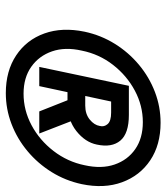

<svg xmlns="http://www.w3.org/2000/svg" viewBox="24 -878 572 660"><g transform="rotate(90 310.0 -548.0)"><path d="M300 -282Q224 -282 170.5 -317.5Q117 -353 95 -414.5Q73 -476 89 -553Q101 -609 130.5 -656.5Q160 -704 202.5 -739.5Q245 -775 296 -794.5Q347 -814 402 -814Q478 -814 531 -778.5Q584 -743 606.5 -681.5Q629 -620 613 -543Q601 -487 571.5 -439.5Q542 -392 499.5 -356.5Q457 -321 406 -301.5Q355 -282 300 -282ZM363 -397 310 -531H387L439 -397ZM302 -343Q359 -343 410.5 -370.5Q462 -398 499 -446Q536 -494 548 -553Q561 -611 545.5 -656Q530 -701 492.5 -727Q455 -753 400 -753Q343 -753 291.5 -725.5Q240 -698 203 -650.5Q166 -603 154 -543Q141 -486 156.5 -441Q172 -396 209.5 -369.5Q247 -343 302 -343ZM210 -397 275 -705H375Q439 -705 463.5 -675.5Q488 -646 477 -595Q469 -555 430.5 -524.5Q392 -494 335 -494H260L273 -555H343Q372 -555 391 -570.5Q410 -586 413 -605Q417 -620 406.5 -632Q396 -644 367 -644H329L276 -397Z"/></g></svg>

Font: Victor Mono Thin Light
Style: Italic
Weight: 300
Italic angle: -12°
Monospace: yes
Version: Version 1.561;gftools[0.9.30]